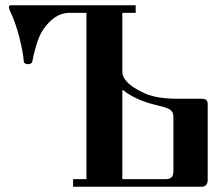

<svg xmlns="http://www.w3.org/2000/svg" viewBox="-20 -713 848 733"><path d="M14 -687C14 -682 17 -673 19 -669C46 -616 68 -522 71 -477C71 -471 81 -468 87 -468C92 -468 102 -470 103 -477C109 -507 123 -570 146 -602C171 -636 200 -664 247 -664H310V-29H259V0H749C765 0 773 -10 773 -26V-311V-314C773 -324 772 -336 750 -336H658C613 -336 566 -341 532 -357C495 -374 447 -401 447 -440V-664H498V-693H25C17 -693 14 -691 14 -687ZM447 -29V-368L450 -369C484 -341 530 -323 576 -312C590 -309 616 -302 625 -297C641 -288 642 -276 642 -263V-63C642 -42 638 -29 611 -29Z"/></svg>

Font: Monomakh Unicode
Style: Regular
Weight: 400
Version: Version 1.2